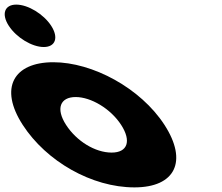

<svg xmlns="http://www.w3.org/2000/svg" viewBox="-199 -798 965 833"><path d="M-100.3 -256C2 -98 199.2 15 384.2 15C561.2 15 617 -98 514.7 -256C411 -416 202.5 -528 32.5 -528C-140.5 -528 -204 -416 -100.3 -256ZM87.7 -256C41.7 -327 62.3 -377 129.3 -377C195.3 -377 280.7 -327 326.7 -256C372 -186 354.4 -136 285.4 -136C213.4 -136 133 -186 87.7 -256ZM-128.4 -778C-179.4 -778 -193.9 -737 -160.8 -686C-127.8 -635 -60.2 -594 -9.2 -594C41.8 -594 56.2 -635 23.2 -686C-9.9 -737 -77.4 -778 -128.4 -778Z"/></svg>

Font: Hussar
Style: BdOpOblSeven
Weight: 700
Foundry: Cannot Into Space Fonts
Version: Version 2.00